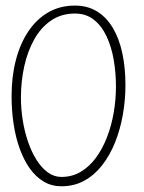

<svg xmlns="http://www.w3.org/2000/svg" viewBox="-20 -645 516 688"><path d="M200 22.5Q165 22.5 136.8 5.8Q108.5 -11 87 -41Q65.5 -71 50.8 -111.8Q36 -152.5 28.8 -200.5Q21.5 -248.5 21.5 -301Q21.5 -370.5 36.8 -429.5Q52 -488.5 81.5 -532.5Q111 -576.5 153 -600.8Q195 -625 248.5 -625Q293.5 -625 327.5 -604.2Q361.5 -583.5 384.2 -545.2Q407 -507 418.2 -455Q429.5 -403 429.5 -340Q429.5 -286.5 420.2 -234Q411 -181.5 392.5 -135.2Q374 -89 346.5 -53.5Q319 -18 282.5 2.2Q246 22.5 200 22.5ZM200 -11Q238.5 -11 269.5 -29.5Q300.5 -48 324 -80Q347.5 -112 363.5 -153.5Q379.5 -195 387.5 -241.8Q395.5 -288.5 395.5 -335.5Q395.5 -384 387.5 -430.5Q379.5 -477 362 -514.5Q344.5 -552 316.5 -574.2Q288.5 -596.5 248.5 -596.5Q200 -596.5 163.5 -571.8Q127 -547 103 -504.5Q79 -462 67 -407.8Q55 -353.5 55 -295Q55 -255 61.5 -214.2Q68 -173.5 80.5 -137Q93 -100.5 110.8 -72.2Q128.5 -44 151 -27.5Q173.5 -11 200 -11Z"/></svg>

Font: Gluten Thin
Style: Regular
Weight: 100
Designer: Tyler Finck
Foundry: Etcetera Type Company
Version: Version 1.300